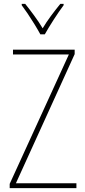

<svg xmlns="http://www.w3.org/2000/svg" viewBox="-20 -1063 440 990"><path d="M374 -93H30V-115L335 -782H47V-807H365V-784L62 -118H374ZM188 -886Q175 -910 157.5 -938.5Q140 -967 122.5 -993Q105 -1019 92 -1036V-1043H110Q131 -1017 156 -983Q181 -949 200 -917Q219 -949 242 -980Q265 -1011 291 -1043H308V-1036Q285 -1005 257.5 -962.5Q230 -920 211 -886Z"/></svg>

Font: Noto Sans Kannada UI Condensed Thin
Style: Regular
Weight: 100
Width: 3
Designer: Jelle Bosma - Monotype Design Team
Foundry: Monotype Imaging Inc.
Version: Version 2.005; ttfautohint (v1.8.4.7-5d5b)